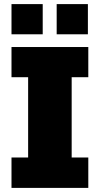

<svg xmlns="http://www.w3.org/2000/svg" viewBox="-20 -915 486 935"><path d="M410 -539H329V-148H410V0H36V-148H117V-539H36V-686H410ZM188 -748H36V-895H188ZM408 -748H256V-895H408Z"/></svg>

Font: Chivo Black
Style: Regular
Weight: 900
Designer: Hector Gatti
Foundry: Omnibus-Type
Version: Version 1.007